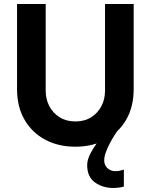

<svg xmlns="http://www.w3.org/2000/svg" viewBox="-20 -720 752 958"><path d="M356 12Q271 12 205.5 -23Q140 -58 102.5 -122.5Q65 -187 65 -276V-700H208V-267Q208 -225 226 -190.5Q244 -156 277.5 -135Q311 -114 356 -114Q402 -114 435 -135Q468 -156 486 -190.5Q504 -225 504 -267V-700H647V-276Q647 -187 609.5 -122.5Q572 -58 506.5 -23Q441 12 356 12ZM546 218Q492 218 453.5 190Q415 162 415 104Q415 77 431.5 45.5Q448 14 470 -15Q492 -44 509.5 -63.5Q527 -83 530 -86L565 -66Q563 -63 552.5 -47Q542 -31 530 -8.5Q518 14 509 37.5Q500 61 500 80Q500 104 516 119Q532 134 555 134Q576 134 598 126V211Q588 214 572.5 216Q557 218 546 218Z"/></svg>

Font: MuseoModerno SemiBold
Style: Regular
Weight: 600
Designer: Pablo Cosgaya, Héctor Gatti, Marcela Romero, and the Authors of The MuseoModerno Project.
Foundry: Omnibus-Type Team
Version: Version 1.001